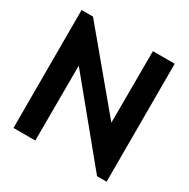

<svg xmlns="http://www.w3.org/2000/svg" viewBox="-159 -847 974 991"><g transform="rotate(30 328.0 -351.5)"><path d="M547 0H604V-703H474L473 -276L117 -703H49V0H179L180 -447Z"/></g></svg>

Font: Bluebird
Style: Regular
Weight: 400
Designer: Jasper
Foundry: Cannot Into Space Fonts
Version: Version 0.98